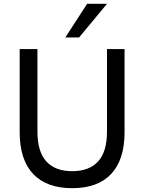

<svg xmlns="http://www.w3.org/2000/svg" viewBox="-20 -976 755 1005"><path d="M358 9Q224 9 153.5 -65.5Q83 -140 83 -285V-719H176V-287Q176 -182 222.5 -131Q269 -80 358 -80Q447 -80 493.5 -131Q540 -182 540 -287V-719H632V-285Q632 -140 562 -65.5Q492 9 358 9ZM322 -780 436 -956H540L394 -780Z"/></svg>

Font: Nunitoga
Style: Medium
Weight: 500
Designer: Vernon Adams
Foundry: Vernon Adams
Version: Version 1.0